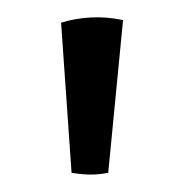

<svg xmlns="http://www.w3.org/2000/svg" viewBox="-20 -705 211 220"><path d="M62 -507 50 -679Q66 -684 84 -685Q102 -686 121 -682L104 -507Q94 -505 84 -505Q74 -505 62 -507Z"/></svg>

Font: Karma Variable Light
Style: Regular
Weight: 300
Designer: Joana Correia
Foundry: Indian Type Foundry
Version: Version 3.000